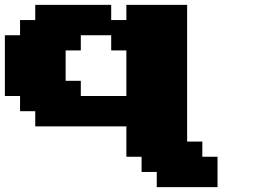

<svg xmlns="http://www.w3.org/2000/svg" viewBox="-20 -645 1040 790"><path d="M625 125H875V0H812.5V-62.5H750V-625H500V-562.5H437.5V-625H125V-562.5H62.5V-500H0V-250H62.5V-187.5H125V-125H500V0H562.5V62.5H625ZM500 -250H312.5V-312.5H250V-437.5H312.5V-500H437.5V-437.5H500Z"/></svg>

Font: Faithful 32x
Style: Bold
Weight: 400
Foundry: Faithful Resource Pack
Version: Version 1.0; January 27, 2023